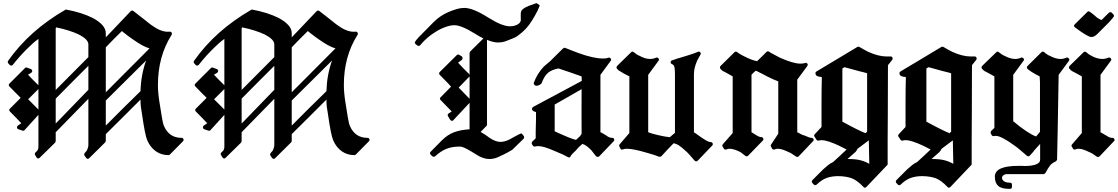

<svg xmlns="http://www.w3.org/2000/svg" viewBox="-20 -954 7183 1234"><path d="M1156 -46Q1162 -52 1159 -60Q1156 -68 1147 -68Q1067 -68 1034 -144Q1028 -156 1021 -197Q1014 -238 1005 -296Q1000 -327 997.5 -355Q995 -383 995 -408Q995 -592 1083 -730Q1088 -739 1081.5 -746Q1075 -753 1066 -750H1058Q1011 -750 953 -793L954 -792Q943 -801 932.5 -808.5Q922 -816 912 -825Q894 -840 875 -854Q856 -868 839 -882Q828 -891 819 -881Q780 -840 740 -798Q700 -756 660 -714V-741Q660 -793 577 -838Q506 -874 403 -893Q285 -825 193 -743Q101 -661 32 -563Q29 -560 30 -554.5Q31 -549 34 -546L42 -537Q53 -527 63 -538Q84 -565 110 -594Q136 -623 160 -646Q175 -661 192.5 -676.5Q210 -692 227 -704V-406Q209 -423 192.5 -440Q176 -457 160 -474L179 -485Q188 -491 187 -499.5Q186 -508 176 -511L152 -520Q149 -521 145 -519.5Q141 -518 139 -515L41 -417Q32 -408 40 -399Q58 -381 76.5 -361.5Q95 -342 113 -325L43 -255Q35 -246 45 -236Q61 -220 80.5 -200Q100 -180 117 -162L95 -147Q88 -141 89.5 -133Q91 -125 99 -123L126 -114Q134 -112 139 -119L227 -216V-13Q227 6 219 15L208 26Q201 33 205 41L213 55Q224 72 235 60L334 -37Q335 -38 336.5 -41.5Q338 -45 338 -47V-104Q391 -159 443 -211.5Q495 -264 548 -319V-23Q548 -14 545 -4Q542 6 538 14Q534 18 529.5 23.5Q525 29 526 28Q518 37 523 46L534 61Q543 73 554 62L655 -38Q656 -39 658 -42Q660 -45 660 -47V-92Q718 -149 772.5 -203.5Q827 -258 883 -314Q883 -287 885.5 -266.5Q888 -246 893 -219Q902 -155 910.5 -112Q919 -69 927 -51Q947 -6 982 18.5Q1017 43 1063 43Q1065 43 1068 41.5Q1071 40 1072 39ZM941 -643 660 -361V-650Q687 -678 711.5 -703Q736 -728 764 -755Q765 -755 765 -754Q765 -752 764.5 -753Q764 -754 766 -752Q787 -735 804.5 -722Q822 -709 834 -701Q865 -679 892 -664Q919 -649 941 -643ZM919 -565Q886 -473 883 -368Q826 -312 771 -258Q716 -204 660 -147V-308ZM548 -587 338 -376V-772Q340 -776 341 -778Q382 -770 420 -758Q458 -746 485 -733Q548 -701 548 -669ZM548 -377 338 -160V-320Q391 -374 443 -426Q495 -478 548 -531ZM227 -250 161 -316 227 -382Z M2351 -46Q2357 -52 2354 -60Q2351 -68 2342 -68Q2262 -68 2229 -144Q2223 -156 2216 -197Q2209 -238 2200 -296Q2195 -327 2192.5 -355Q2190 -383 2190 -408Q2190 -592 2278 -730Q2283 -739 2276.5 -746Q2270 -753 2261 -750H2253Q2206 -750 2148 -793L2149 -792Q2138 -801 2127.5 -808.5Q2117 -816 2107 -825Q2089 -840 2070 -854Q2051 -868 2034 -882Q2023 -891 2014 -881Q1975 -840 1935 -798Q1895 -756 1855 -714V-741Q1855 -793 1772 -838Q1701 -874 1598 -893Q1480 -825 1388 -743Q1296 -661 1227 -563Q1224 -560 1225 -554.5Q1226 -549 1229 -546L1237 -537Q1248 -527 1258 -538Q1279 -565 1305 -594Q1331 -623 1355 -646Q1370 -661 1387.5 -676.5Q1405 -692 1422 -704V-406Q1404 -423 1387.5 -440Q1371 -457 1355 -474L1374 -485Q1383 -491 1382 -499.5Q1381 -508 1371 -511L1347 -520Q1344 -521 1340 -519.5Q1336 -518 1334 -515L1236 -417Q1227 -408 1235 -399Q1253 -381 1271.5 -361.5Q1290 -342 1308 -325L1238 -255Q1230 -246 1240 -236Q1256 -220 1275.5 -200Q1295 -180 1312 -162L1290 -147Q1283 -141 1284.5 -133Q1286 -125 1294 -123L1321 -114Q1329 -112 1334 -119L1422 -216V-13Q1422 6 1414 15L1403 26Q1396 33 1400 41L1408 55Q1419 72 1430 60L1529 -37Q1530 -38 1531.5 -41.5Q1533 -45 1533 -47V-104Q1586 -159 1638 -211.5Q1690 -264 1743 -319V-23Q1743 -14 1740 -4Q1737 6 1733 14Q1729 18 1724.5 23.5Q1720 29 1721 28Q1713 37 1718 46L1729 61Q1738 73 1749 62L1850 -38Q1851 -39 1853 -42Q1855 -45 1855 -47V-92Q1913 -149 1967.5 -203.5Q2022 -258 2078 -314Q2078 -287 2080.5 -266.5Q2083 -246 2088 -219Q2097 -155 2105.5 -112Q2114 -69 2122 -51Q2142 -6 2177 18.5Q2212 43 2258 43Q2260 43 2263 41.5Q2266 40 2267 39ZM2136 -643 1855 -361V-650Q1882 -678 1906.5 -703Q1931 -728 1959 -755Q1960 -755 1960 -754Q1960 -752 1959.5 -753Q1959 -754 1961 -752Q1982 -735 1999.5 -722Q2017 -709 2029 -701Q2060 -679 2087 -664Q2114 -649 2136 -643ZM2114 -565Q2081 -473 2078 -368Q2021 -312 1966 -258Q1911 -204 1855 -147V-308ZM1743 -587 1533 -376V-772Q1535 -776 1536 -778Q1577 -770 1615 -758Q1653 -746 1680 -733Q1743 -701 1743 -669ZM1743 -377 1533 -160V-320Q1586 -374 1638 -426Q1690 -478 1743 -531ZM1422 -250 1356 -316 1422 -382Z M3449 -920 3428 -934Q3428 -934 3380 -917Q3336 -899 3330 -882Q3328 -877 3327.5 -872.5Q3327 -868 3327 -860V-835Q3331 -812 3309.5 -798.5Q3288 -785 3257 -785Q3207 -785 3118 -841Q3020 -903 2965 -903Q2940 -903 2920 -897Q2868 -882 2831 -861Q2794 -840 2761 -806Q2744 -788 2725.5 -770Q2707 -752 2690 -734L2692 -735Q2681 -726 2675.5 -719.5Q2670 -713 2664 -707H2665Q2656 -699 2650 -689Q2641 -678 2653 -669L2663 -661Q2667 -659 2672 -659Q2678 -659 2681 -664Q2724 -716 2781 -750Q2814 -772 2860 -786Q2882 -792 2900 -792Q2945 -792 3032 -738Q3047 -728 3061 -720.5Q3075 -713 3087 -707L3003 -624Q3002 -623 3000 -620Q2998 -617 2998 -614V-472Q2995 -477 2995 -478Q2978 -494 2959 -514Q2940 -534 2924 -551L2948 -569Q2953 -574 2953 -580Q2953 -587 2948 -592L2932 -601Q2925 -607 2916 -600L2807 -492Q2798 -482 2806 -473Q2823 -455 2842.5 -436Q2862 -417 2879 -397L2811 -328Q2803 -320 2812 -311Q2830 -293 2847.5 -274Q2865 -255 2883 -238L2864 -225Q2854 -220 2859 -208L2872 -186Q2876 -179 2883 -177.5Q2890 -176 2894 -182L2998 -293V-123Q2942 -120 2899.5 -104.5Q2857 -89 2819 -51L2748 21Q2739 31 2748 40L2757 49Q2766 57 2776 51Q2813 17 2849.5 2.5Q2886 -12 2936 -12Q2951 -12 2978.5 2.5Q3006 17 3044 41Q3064 54 3084.5 61Q3105 68 3125 68Q3157 68 3185 54Q3198 48 3220 37.5Q3242 27 3272 9L3344 -61Q3352 -69 3346 -80L3339 -89Q3337 -94 3332 -95.5Q3327 -97 3323 -94Q3320 -93 3308 -87Q3296 -81 3273 -68Q3268 -65 3257 -59Q3224 -42 3196 -42Q3165 -42 3125 -69Q3107 -83 3093 -91.5Q3079 -100 3069 -106L3105 -143Q3106 -144 3108 -146.5Q3110 -149 3110 -152V-698Q3150 -681 3180 -681Q3210 -681 3233.5 -690.5Q3257 -700 3275.5 -707Q3294 -714 3305 -722Q3318 -732 3331 -742.5Q3344 -753 3360 -770Q3379 -790 3398 -820Q3417 -850 3436 -887Q3436 -887 3436.5 -889.5Q3437 -892 3439 -896Q3442 -899 3443.5 -905Q3445 -911 3449 -920ZM2998 -319 2928 -391 2995 -460Q2997 -461 2997 -461Q2997 -462 2998 -463Z M3924 -46Q3930 -53 3927 -60.5Q3924 -68 3915 -68Q3897 -68 3879 -81H3880Q3866 -89 3857 -95Q3848 -101 3839 -104V-473L3905 -563Q3911 -571 3904.5 -578.5Q3898 -586 3889 -583Q3883 -580 3874.5 -579Q3866 -578 3854 -578Q3826 -578 3787 -586.5Q3748 -595 3701 -612Q3684 -618 3662.5 -626.5Q3641 -635 3613 -646Q3611 -648 3606.5 -646.5Q3602 -645 3599 -643L3513 -558Q3501 -548 3491 -540Q3481 -532 3475 -526Q3434 -483 3411 -423Q3409 -419 3411.5 -413.5Q3414 -408 3418 -406Q3422 -403 3424 -403Q3428 -403 3430 -403Q3443 -403 3460 -417Q3477 -463 3498 -482Q3511 -495 3530.5 -503Q3550 -511 3570 -514Q3607 -501 3644 -489Q3681 -477 3718 -463Q3718 -454 3718.5 -448.5Q3719 -443 3719 -434L3405 -266Q3403 -264 3401 -260Q3399 -256 3399 -254Q3399 -246 3407 -241Q3415 -236 3424 -234H3425Q3425 -210 3425 -188Q3425 -166 3424 -150Q3423 -132 3423 -110Q3423 -89 3423 -65L3402 -45Q3398 -41 3397.5 -36Q3397 -31 3399 -27L3405 -18Q3412 -9 3422 -13Q3431 -15 3440 -15Q3457 -15 3483.5 -7Q3510 1 3546 17Q3603 40 3629 55Q3636 60 3641.5 57Q3647 54 3649 47Q3651 41 3681 13Q3682 11 3693 -1Q3704 -13 3723 -29Q3747 -23 3780 11Q3785 17 3792.5 27Q3800 37 3810 49Q3815 54 3820.5 54.5Q3826 55 3831 51ZM3718 -95Q3716 -89 3713 -86Q3710 -83 3707 -78Q3701 -73 3694.5 -66.5Q3688 -60 3682 -55Q3669 -57 3636.5 -70Q3604 -83 3545 -110V-282L3718 -381Q3717 -307 3717.5 -236.5Q3718 -166 3718 -95Z M4557 -18Q4564 -25 4560 -33Q4556 -41 4546 -41Q4532 -41 4493 -67Q4495 -66 4489.5 -69.5Q4484 -73 4477 -78H4478Q4470 -83 4460.5 -90Q4451 -97 4440 -104V-479Q4440 -517 4461 -565Q4466 -573 4470.5 -582.5Q4475 -592 4481 -601Q4487 -610 4481 -617.5Q4475 -625 4466 -621Q4440 -610 4410.5 -601Q4381 -592 4352 -583Q4348 -581 4341.5 -580Q4335 -579 4331 -577Q4325 -574 4316 -571.5Q4307 -569 4302 -567Q4292 -565 4290.5 -555.5Q4289 -546 4299 -542Q4312 -537 4315 -521Q4318 -505 4318 -473V-100Q4308 -91 4301 -86Q4294 -81 4285 -72Q4268 -74 4250.5 -77Q4233 -80 4208 -86Q4168 -95 4146 -104V-473L4212 -563Q4219 -571 4212 -579Q4205 -587 4196 -583Q4178 -575 4158 -575Q4140 -575 4122.5 -581Q4105 -587 4085 -598V-597Q4081 -599 4073 -604Q4065 -609 4053 -619Q4044 -626 4036 -618L3947 -531Q3941 -525 3942.5 -518Q3944 -511 3951 -507Q3951 -507 3954 -503Q3960 -499 3964.5 -496.5Q3969 -494 3974 -491Q3985 -483 4000 -476Q4015 -469 4025 -463V-99L3963 -27Q3960 -25 3960 -20Q3960 -17 3960 -14L3966 -2Q3971 12 3985 6Q3993 2 4009 2Q4030 2 4062 8.5Q4094 15 4138 28Q4153 33 4171.5 38Q4190 43 4214 53Q4223 55 4230 51Q4250 29 4269.5 8Q4289 -13 4309 -33Q4326 -31 4345.5 -18Q4365 -5 4392 21V20Q4401 29 4414 43.5Q4427 58 4444 78Q4454 88 4465 78Z M5205 -46Q5212 -52 5208.5 -60Q5205 -68 5195 -68Q5189 -68 5176.5 -72.5Q5164 -77 5151 -83Q5148 -83 5142 -85.5Q5136 -88 5133 -89Q5128 -92 5119 -96.5Q5110 -101 5104 -104V-442L5168 -529Q5174 -538 5169 -545Q5164 -552 5154 -549Q5148 -547 5140.5 -546Q5133 -545 5124 -545Q5100 -545 5067 -555Q5034 -565 4993 -583Q4988 -586 4970.5 -595Q4953 -604 4933 -615Q4930 -618 4920 -623Q4913 -627 4905 -619Q4891 -604 4875.5 -589.5Q4860 -575 4846 -561Q4813 -566 4761 -593Q4753 -597 4742 -603Q4731 -609 4718 -619Q4709 -626 4700 -618L4612 -531Q4606 -525 4607 -518Q4608 -511 4616 -507Q4614 -507 4618 -503Q4624 -499 4628.5 -496Q4633 -493 4639 -491Q4650 -485 4664.5 -477Q4679 -469 4689 -463V-99L4626 -27Q4619 -18 4625 -11L4632 1Q4634 6 4639.5 7Q4645 8 4650 6Q4657 2 4669 2Q4684 2 4702 8Q4720 14 4738 23Q4745 28 4752.5 34Q4760 40 4771 48Q4781 55 4789 46L4883 -51Q4889 -57 4885 -65Q4881 -73 4872 -73Q4866 -73 4858 -76Q4850 -79 4844 -83Q4837 -88 4826 -94.5Q4815 -101 4810 -104V-474Q4818 -482 4824 -488Q4830 -494 4838 -500L4880 -479L4910 -463Q4931 -452 4949 -444.5Q4967 -437 4982 -431V-95L4936 -25Q4931 -18 4936 -11L4942 1Q4945 6 4950.5 7Q4956 8 4960 6Q4967 2 4979 2Q4994 2 5013 8.5Q5032 15 5056 27V26Q5062 29 5070.5 35Q5079 41 5096 52Q5104 58 5113 51Z M5714 -569Q5720 -577 5715 -585Q5710 -593 5700 -591H5679Q5626 -591 5560 -621Q5547 -627 5533.5 -635Q5520 -643 5504 -652Q5497 -656 5490 -652L5228 -495Q5221 -491 5221 -485Q5221 -472 5229 -467Q5237 -462 5250 -460L5248 -461Q5251 -460 5254 -460Q5258 -460 5262 -458Q5260 -374 5260 -296Q5260 -219 5260 -138L5217 -92Q5213 -88 5212.5 -83.5Q5212 -79 5214 -77L5227 -57Q5234 -47 5242 -51Q5252 -53 5262 -53Q5280 -53 5309 -43.5Q5338 -34 5372 -18Q5383 -12 5394 -7Q5405 -2 5421 7Q5398 28 5378 47.5Q5358 67 5335 87Q5318 95 5302 107.5Q5286 120 5270 135L5201 204Q5194 213 5201 222L5210 232Q5220 240 5228 233Q5262 200 5295 189Q5328 178 5365 178Q5393 178 5416 182Q5439 186 5455 192Q5490 206 5529 247Q5538 258 5549 247L5685 104Q5685 33 5685 -52Q5685 -138 5686 -222Q5686 -305 5686.5 -385Q5687 -465 5687 -535ZM5553 -108 5543 -98Q5526 -104 5488.5 -122.5Q5451 -141 5394 -172V-514Q5405 -521 5409 -522L5500 -497Q5523 -491 5534.5 -488.5Q5546 -486 5553 -483ZM5567 99Q5539 83 5508.5 75.5Q5478 68 5433 68H5427L5479 22Q5481 19 5485.5 13Q5490 7 5492 2Q5495 -1 5512.5 -13.5Q5530 -26 5564 -52Z M6254 -569Q6260 -577 6255 -585Q6250 -593 6240 -591H6219Q6166 -591 6100 -621Q6087 -627 6073.5 -635Q6060 -643 6044 -652Q6037 -656 6030 -652L5768 -495Q5761 -491 5761 -485Q5761 -472 5769 -467Q5777 -462 5790 -460L5788 -461Q5791 -460 5794 -460Q5798 -460 5802 -458Q5800 -374 5800 -296Q5800 -219 5800 -138L5757 -92Q5753 -88 5752.5 -83.5Q5752 -79 5754 -77L5767 -57Q5774 -47 5782 -51Q5792 -53 5802 -53Q5820 -53 5849 -43.5Q5878 -34 5912 -18Q5923 -12 5934 -7Q5945 -2 5961 7Q5938 28 5918 47.5Q5898 67 5875 87Q5858 95 5842 107.5Q5826 120 5810 135L5741 204Q5734 213 5741 222L5750 232Q5760 240 5768 233Q5802 200 5835 189Q5868 178 5905 178Q5933 178 5956 182Q5979 186 5995 192Q6030 206 6069 247Q6078 258 6089 247L6225 104Q6225 33 6225 -52Q6225 -138 6226 -222Q6226 -305 6226.5 -385Q6227 -465 6227 -535ZM6093 -108 6083 -98Q6066 -104 6028.5 -122.5Q5991 -141 5934 -172V-514Q5945 -521 5949 -522L6040 -497Q6063 -491 6074.5 -488.5Q6086 -486 6093 -483ZM6107 99Q6079 83 6048.5 75.5Q6018 68 5973 68H5967L6019 22Q6021 19 6025.5 13Q6030 7 6032 2Q6035 -1 6052.5 -13.5Q6070 -26 6104 -52Z M6850 -563Q6856 -571 6849 -579Q6842 -587 6832 -583Q6816 -575 6794 -575Q6764 -575 6722 -598V-597Q6719 -599 6710.5 -604Q6702 -609 6691 -619Q6681 -626 6673 -618L6585 -531Q6574 -520 6586 -509Q6595 -502 6603 -497Q6611 -492 6614 -489L6612 -491Q6621 -485 6637 -476Q6653 -467 6662 -463Q6662 -451 6663 -444.5Q6664 -438 6664 -426V-107Q6658 -100 6651.5 -91.5Q6645 -83 6639 -77Q6619 -83 6579 -109Q6539 -135 6492 -175V-473L6558 -563Q6565 -571 6558 -579Q6551 -587 6541 -583Q6524 -575 6504 -575Q6472 -575 6431 -598V-597Q6422 -601 6399 -619Q6389 -626 6383 -618L6293 -531Q6287 -525 6288.5 -518Q6290 -511 6297 -507Q6297 -507 6300 -503Q6306 -499 6310 -496Q6314 -493 6320 -491Q6332 -485 6346 -477Q6360 -469 6371 -463V-132L6351 -113Q6348 -110 6347.5 -105.5Q6347 -101 6347 -98L6353 -87Q6356 -79 6366 -79Q6367 -79 6369.5 -79.5Q6372 -80 6373 -80Q6378 -81 6380 -81Q6397 -81 6428.5 -64.5Q6460 -48 6501 -18Q6517 -7 6535.5 9Q6554 25 6580 47Q6591 55 6599 46Q6605 39 6611.5 32Q6618 25 6623 19Q6624 17 6626 14Q6638 1 6647 -9.5Q6656 -20 6665 -29V74Q6665 91 6641.5 101.5Q6618 112 6569 113Q6555 112 6545 112Q6534 112 6525 112Q6374 112 6374 181Q6374 222 6395.5 241Q6417 260 6469 260Q6484 260 6484 247V233Q6484 220 6469 220Q6446 220 6433 211Q6420 202 6420 189Q6420 180 6429 172.5Q6438 165 6453 165H6688Q6691 165 6694.5 162Q6698 159 6700 156Q6717 125 6728.5 110Q6740 95 6766 83Q6768 81 6771 77.5Q6774 74 6774 71L6778 -125Q6780 -213 6781 -299.5Q6782 -386 6784 -473Z M7136 -844Q7140 -848 7139.5 -853.5Q7139 -859 7135 -862L7126 -872Q7118 -879 7108 -873Q7096 -862 7084.5 -850Q7073 -838 7061 -826Q7052 -826 7029 -842L7030 -841Q7021 -850 7016.5 -853.5Q7012 -857 7007 -861Q7001 -866 6995 -870.5Q6989 -875 6983 -879Q6975 -885 6967 -876L6888 -798Q6877 -787 6889 -778Q6972 -716 6994 -716Q7014 -716 7035 -738L7110 -813ZM7139 -46Q7146 -52 7142 -60Q7138 -68 7128 -68Q7112 -68 7093 -81Q7080 -88 7070 -94.5Q7060 -101 7053 -104V-473L7119 -563Q7126 -571 7119 -579Q7112 -587 7102 -583Q7084 -575 7064 -575Q7048 -575 7028 -581Q7008 -587 6992 -597Q6987 -599 6979.5 -604Q6972 -609 6962 -618Q6952 -626 6944 -618L6855 -531Q6849 -525 6850.5 -518Q6852 -511 6859 -507Q6859 -507 6862 -503Q6868 -499 6872 -496Q6876 -493 6882 -491Q6894 -485 6908 -477Q6922 -469 6933 -463V-99L6871 -27Q6863 -18 6869 -11L6876 1Q6879 6 6883.5 7Q6888 8 6893 6Q6901 2 6912 2Q6928 2 6946 8.5Q6964 15 6988 27V26Q6994 29 7003.5 35Q7013 41 7028 52Q7038 58 7047 51Z"/></svg>

Font: MM Taunggyi
Style: Regular
Weight: 400
Designer: Khon Soe Zaw Thu
Version: Version 1.00 July 18, 2016, initial release